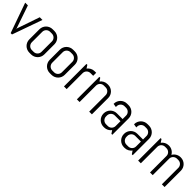

<svg xmlns="http://www.w3.org/2000/svg" viewBox="325 -1759 3019 3019"><g transform="rotate(45 1834.5 -250.0)"><path d="M216.8 0H187L9.8 -500H69.8L200.2 -121.1L202.1 -95.2L204.1 -121.1L334 -500H394Z M797.9 -137.2Q797.9 -106.9 786.4 -80.1Q774.9 -53.2 754.9 -33.2Q734.9 -13.2 708 -1.7Q681.2 9.8 650.9 9.8H610.8Q580.6 9.8 553.7 -1.7Q526.9 -13.2 506.8 -33.2Q486.8 -53.2 475.3 -80.1Q463.9 -106.9 463.9 -137.2V-362.8Q463.9 -393.1 475.3 -419.9Q486.8 -446.8 506.8 -466.8Q526.9 -486.8 553.7 -498.3Q580.6 -509.8 610.8 -509.8H650.9Q681.2 -509.8 708 -498.3Q734.9 -486.8 754.9 -466.8Q774.9 -446.8 786.4 -419.9Q797.9 -393.1 797.9 -362.8V-137.2ZM737.8 -366.2Q737.8 -384.3 731 -400.1Q724.1 -416 712.4 -427.7Q700.7 -439.5 684.8 -446.3Q668.9 -453.1 650.9 -453.1H610.8Q592.8 -453.1 576.9 -446.3Q561 -439.5 549.3 -427.7Q537.6 -416 530.8 -400.1Q523.9 -384.3 523.9 -366.2V-133.8Q523.9 -115.7 530.8 -99.9Q537.6 -84 549.3 -72.3Q561 -60.5 576.9 -53.7Q592.8 -46.9 610.8 -46.9H650.9Q668.9 -46.9 684.8 -53.7Q700.7 -60.5 712.4 -72.3Q724.1 -84 731 -99.9Q737.8 -115.7 737.8 -133.8Z M1252 -137.2Q1252 -106.9 1240.5 -80.1Q1229 -53.2 1209 -33.2Q1189 -13.2 1162.1 -1.7Q1135.3 9.8 1105 9.8H1064.9Q1034.7 9.8 1007.8 -1.7Q981 -13.2 960.9 -33.2Q940.9 -53.2 929.4 -80.1Q918 -106.9 918 -137.2V-362.8Q918 -393.1 929.4 -419.9Q940.9 -446.8 960.9 -466.8Q981 -486.8 1007.8 -498.3Q1034.7 -509.8 1064.9 -509.8H1105Q1135.3 -509.8 1162.1 -498.3Q1189 -486.8 1209 -466.8Q1229 -446.8 1240.5 -419.9Q1252 -393.1 1252 -362.8V-137.2ZM1191.9 -366.2Q1191.9 -384.3 1185.1 -400.1Q1178.2 -416 1166.5 -427.7Q1154.8 -439.5 1138.9 -446.3Q1123 -453.1 1105 -453.1H1064.9Q1046.9 -453.1 1031 -446.3Q1015.1 -439.5 1003.4 -427.7Q991.7 -416 984.9 -400.1Q978 -384.3 978 -366.2V-133.8Q978 -115.7 984.9 -99.9Q991.7 -84 1003.4 -72.3Q1015.1 -60.5 1031 -53.7Q1046.9 -46.9 1064.9 -46.9H1105Q1123 -46.9 1138.9 -53.7Q1154.8 -60.5 1166.5 -72.3Q1178.2 -84 1185.1 -99.9Q1191.9 -115.7 1191.9 -133.8Z M1519 -442.9Q1501 -442.9 1485.1 -436Q1469.2 -429.2 1457.5 -417.5Q1445.8 -405.8 1439 -389.9Q1432.1 -374 1432.1 -356V0H1372.1V-500H1392.1L1424.8 -449.2Q1445.3 -477.1 1476.3 -493.4Q1507.3 -509.8 1543.9 -509.8H1579.1V-442.9Z M1933.1 0V-366.2Q1933.1 -384.3 1926.3 -400.1Q1919.4 -416 1907.7 -427.7Q1896 -439.5 1880.1 -446.3Q1864.3 -453.1 1846.2 -453.1H1806.2Q1788.1 -453.1 1772.2 -446.3Q1756.3 -439.5 1744.6 -427.7Q1732.9 -416 1726.1 -400.1Q1719.2 -384.3 1719.2 -366.2V0H1659.2V-500H1679.2L1711.9 -449.2Q1732.4 -477.1 1763.4 -493.4Q1794.4 -509.8 1831.1 -509.8H1846.2Q1876.5 -509.8 1903.3 -498.3Q1930.2 -486.8 1950.2 -466.8Q1970.2 -446.8 1981.7 -419.9Q1993.2 -393.1 1993.2 -362.8V0Z M2427.2 0 2394 -49.8Q2373.5 -22.9 2342.8 -6.6Q2312 9.8 2275.4 9.8H2260.3Q2230 9.8 2203.1 -1.7Q2176.3 -13.2 2156.2 -33.2Q2136.2 -53.2 2124.8 -80.1Q2113.3 -106.9 2113.3 -137.2V-142.1Q2113.3 -172.4 2124.8 -199.2Q2136.2 -226.1 2156.2 -246.1Q2176.3 -266.1 2203.1 -277.6Q2230 -289.1 2260.3 -289.1H2387.2V-366.2Q2387.2 -384.3 2380.4 -400.1Q2373.5 -416 2361.8 -427.7Q2350.1 -439.5 2334.2 -446.3Q2318.4 -453.1 2300.3 -453.1H2265.1Q2247.1 -453.1 2231.2 -446.3Q2215.3 -439.5 2203.6 -427.7Q2191.9 -416 2185.1 -400.1Q2178.2 -384.3 2178.2 -366.2V-348.1L2118.2 -357.9V-362.8Q2118.2 -393.1 2129.6 -419.9Q2141.1 -446.8 2161.1 -466.8Q2181.2 -486.8 2208 -498.3Q2234.9 -509.8 2265.1 -509.8H2300.3Q2330.6 -509.8 2357.4 -498.3Q2384.3 -486.8 2404.3 -466.8Q2424.3 -446.8 2435.8 -419.9Q2447.3 -393.1 2447.3 -362.8V0ZM2387.2 -242.2H2260.3Q2242.2 -242.2 2226.3 -235.4Q2210.4 -228.5 2198.7 -216.6Q2187 -204.6 2180.2 -188.7Q2173.3 -172.9 2173.3 -154.8V-133.8Q2173.3 -115.7 2180.2 -99.9Q2187 -84 2198.7 -72.3Q2210.4 -60.5 2226.3 -53.7Q2242.2 -46.9 2260.3 -46.9H2300.3Q2318.4 -46.9 2334.2 -53.7Q2350.1 -60.5 2361.8 -72.3Q2373.5 -84 2380.4 -99.9Q2387.2 -115.7 2387.2 -133.8Z M2881.3 0 2848.1 -49.8Q2827.6 -22.9 2796.9 -6.6Q2766.1 9.8 2729.5 9.8H2714.4Q2684.1 9.8 2657.2 -1.7Q2630.4 -13.2 2610.4 -33.2Q2590.3 -53.2 2578.9 -80.1Q2567.4 -106.9 2567.4 -137.2V-142.1Q2567.4 -172.4 2578.9 -199.2Q2590.3 -226.1 2610.4 -246.1Q2630.4 -266.1 2657.2 -277.6Q2684.1 -289.1 2714.4 -289.1H2841.3V-366.2Q2841.3 -384.3 2834.5 -400.1Q2827.6 -416 2815.9 -427.7Q2804.2 -439.5 2788.3 -446.3Q2772.5 -453.1 2754.4 -453.1H2719.2Q2701.2 -453.1 2685.3 -446.3Q2669.4 -439.5 2657.7 -427.7Q2646 -416 2639.2 -400.1Q2632.3 -384.3 2632.3 -366.2V-348.1L2572.3 -357.9V-362.8Q2572.3 -393.1 2583.7 -419.9Q2595.2 -446.8 2615.2 -466.8Q2635.3 -486.8 2662.1 -498.3Q2689 -509.8 2719.2 -509.8H2754.4Q2784.7 -509.8 2811.5 -498.3Q2838.4 -486.8 2858.4 -466.8Q2878.4 -446.8 2889.9 -419.9Q2901.4 -393.1 2901.4 -362.8V0ZM2841.3 -242.2H2714.4Q2696.3 -242.2 2680.4 -235.4Q2664.6 -228.5 2652.8 -216.6Q2641.1 -204.6 2634.3 -188.7Q2627.4 -172.9 2627.4 -154.8V-133.8Q2627.4 -115.7 2634.3 -99.9Q2641.1 -84 2652.8 -72.3Q2664.6 -60.5 2680.4 -53.7Q2696.3 -46.9 2714.4 -46.9H2754.4Q2772.5 -46.9 2788.3 -53.7Q2804.2 -60.5 2815.9 -72.3Q2827.6 -84 2834.5 -99.9Q2841.3 -115.7 2841.3 -133.8Z M3549.3 0V-366.2Q3549.3 -384.3 3542.5 -400.1Q3535.6 -416 3523.9 -427.7Q3512.2 -439.5 3496.3 -446.3Q3480.5 -453.1 3462.4 -453.1H3432.6Q3414.6 -453.1 3398.7 -446.3Q3382.8 -439.5 3370.8 -427.7Q3358.9 -416 3352.1 -400.1Q3345.2 -384.3 3345.2 -366.2V0H3285.6V-366.2Q3285.6 -384.3 3278.8 -400.1Q3272 -416 3260 -427.7Q3248 -439.5 3232.2 -446.3Q3216.3 -453.1 3198.2 -453.1H3168.5Q3150.4 -453.1 3134.5 -446.3Q3118.7 -439.5 3106.9 -427.7Q3095.2 -416 3088.4 -400.1Q3081.5 -384.3 3081.5 -366.2V0H3021.5V-500H3041.5L3074.2 -449.2Q3094.7 -477.1 3125.7 -493.4Q3156.7 -509.8 3193.4 -509.8H3198.2Q3240.7 -509.8 3274.9 -488.8Q3309.1 -467.8 3327.6 -433.1Q3336.9 -450.2 3350.6 -464.4Q3364.3 -478.5 3380.9 -488.5Q3397.5 -498.5 3417 -504.2Q3436.5 -509.8 3457.5 -509.8H3462.4Q3492.7 -509.8 3519.5 -498.3Q3546.4 -486.8 3566.4 -466.8Q3586.4 -446.8 3597.9 -419.9Q3609.4 -393.1 3609.4 -362.8V0Z"/></g></svg>

Font: Abel
Style: Regular
Weight: 400
Designer: Matthew Desmond
Foundry: Matthew Desmond
Version: Version 1.002